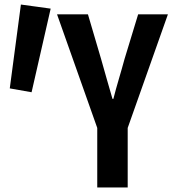

<svg xmlns="http://www.w3.org/2000/svg" viewBox="-20 -825 759 845"><path d="M23 -436 119 -419 203 -787 72 -805ZM408 -262V0H542V-262L719 -762H588L528 -565C512 -505 494 -450 479 -390H475C458 -450 442 -503 425 -565L367 -762H231Z"/></svg>

Font: Kawkab Mono
Style: Bold
Weight: 700
Monospace: yes
Designer: Abdullah Arif
Foundry: Abdullah Arif
Version: Version 1.000;PS 000.500;hotconv 1.0.88;makeotf.lib2.5.64775